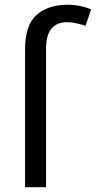

<svg xmlns="http://www.w3.org/2000/svg" viewBox="-20 -785 402 805"><path d="M261 -692Q220 -692 196.5 -666Q173 -640 173 -577V0H85V-577Q85 -680 133.5 -722.5Q182 -765 262 -765Q293 -765 318 -759.5Q343 -754 362 -746L339 -677Q323 -682 302 -687Q281 -692 261 -692Z"/></svg>

Font: Noto IKEA Arabic
Style: Regular
Weight: 400
Designer: Monotype Design Team
Foundry: Monotype Imaging Inc.
Version: Version 1.200